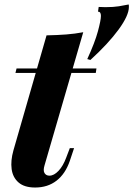

<svg xmlns="http://www.w3.org/2000/svg" viewBox="-20 -824 596 858"><path d="M411 -518 408 -498H49L54 -518ZM179 -85Q172 -62 179 -50.5Q186 -39 201 -39Q221 -39 241.5 -60.5Q262 -82 276 -120L292 -162H311L292 -105Q272 -47 232.5 -16.5Q193 14 137 14Q89 14 63 -8.5Q37 -31 32 -68.5Q27 -106 40 -152L188 -666Q237 -667 276 -670Q315 -673 352 -680ZM370 -560Q404 -634 417.5 -684Q431 -734 431 -753Q431 -772 418 -772L421 -793Q430 -793 437 -792.5Q444 -792 451 -792Q487 -792 511.5 -796Q536 -800 555 -804Q556 -802 556 -793Q556 -755 510 -692Q464 -629 384 -556Z"/></svg>

Font: Playfair Display ExtraBold
Style: Italic
Weight: 800
Italic angle: -14°
Designer: Claus Eggers Sørensen
Foundry: Claus Eggers Sørensen
Version: Version 1.203